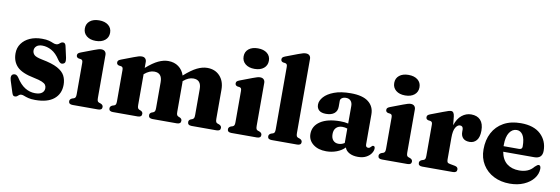

<svg xmlns="http://www.w3.org/2000/svg" viewBox="-55 -1155 4591 1575"><g transform="rotate(10 2240.0 -368.0)"><path d="M251.5 -436.5Q219.5 -436.5 202.8 -421.8Q186 -407 186 -385Q186 -365 200.2 -349.5Q214.5 -334 267.5 -323.5Q353 -307.5 398.5 -282.8Q444 -258 461 -224.8Q478 -191.5 478 -150Q478 -74.5 425 -30.8Q372 13 269.5 13Q234 13 212 7.2Q190 1.5 176.2 -4.2Q162.5 -10 152 -10Q140.5 -10 133.2 -4.2Q126 1.5 119 7.5Q112 13.5 101 13.5Q90 13.5 84.8 7.2Q79.5 1 74.5 -15L44.5 -109Q31.5 -153 57 -163Q82 -172.5 101 -144Q135 -90 174.5 -65.8Q214 -41.5 258.5 -41.5Q297 -41.5 316 -56.5Q335 -71.5 335 -96.5Q335 -112 327 -123.8Q319 -135.5 296.5 -145.2Q274 -155 229.5 -164Q126.5 -184 85.5 -226.2Q44.5 -268.5 44.5 -336Q44.5 -382.5 69.5 -417.5Q94.5 -452.5 138 -472Q181.5 -491.5 238.5 -491.5Q275 -491.5 296.8 -485.5Q318.5 -479.5 332.2 -473.2Q346 -467 359 -467Q371.5 -467 379.8 -473.2Q388 -479.5 395.5 -485.5Q403 -491.5 414 -491.5Q434 -491.5 439 -462L459 -371.5Q463 -349.5 460.2 -337.8Q457.5 -326 444.5 -321Q431 -315.5 420.8 -321.5Q410.5 -327.5 399.5 -343.5Q366.5 -395 328 -415.8Q289.5 -436.5 251.5 -436.5Z M674 -550.5Q626 -550.5 597.5 -574Q569 -597.5 569 -636.5Q569 -675.5 597.5 -698.5Q626 -721.5 674 -721.5Q722.5 -721.5 751 -698.5Q779.5 -675.5 779.5 -636.5Q779.5 -597.5 751 -574Q722.5 -550.5 674 -550.5ZM773.5 -451.5V-93.5Q773.5 -75 777.2 -67.2Q781 -59.5 789.5 -56.5L804 -51.5Q824.5 -43.5 824.5 -25.5Q824.5 0 791.5 0H579Q546 0 546 -25.5Q546 -43 566 -51.5L581.5 -56.5Q589.5 -60 593.2 -67.5Q597 -75 597 -93V-353Q597 -367.5 593 -373.8Q589 -380 580 -382L561.5 -384.5Q543 -390 543 -407Q543 -417.5 548.8 -423.5Q554.5 -429.5 570 -435.5L671.5 -474Q695 -483 708.8 -486.8Q722.5 -490.5 732.5 -490.5Q753 -490.5 763.2 -479.5Q773.5 -468.5 773.5 -451.5Z M1109 -451.5V-402Q1165.5 -451.5 1208.5 -471.5Q1251.5 -491.5 1290 -491.5Q1341 -491.5 1376.2 -465.5Q1411.5 -439.5 1426 -394.5Q1486 -448 1530.8 -469.8Q1575.5 -491.5 1615.5 -491.5Q1681 -491.5 1720.5 -448.8Q1760 -406 1760 -335.5V-94Q1760 -75.5 1763.8 -67.5Q1767.5 -59.5 1776 -56.5L1790.5 -51.5Q1810.5 -43 1810.5 -25.5Q1810.5 0 1777.5 0H1570.5Q1537 0 1537 -27Q1537 -43 1553 -51L1567.5 -56.5Q1576 -60.5 1579.8 -68Q1583.5 -75.5 1583.5 -94V-310Q1583.5 -386 1518 -386Q1477 -386 1436.5 -351L1434 -349Q1434.5 -342.5 1434.5 -335.5V-94Q1434.5 -75.5 1438.2 -68Q1442 -60.5 1451 -56.5L1464.5 -51Q1480.5 -43 1480.5 -27Q1480.5 0 1447 0H1245Q1211.5 0 1211.5 -27Q1211.5 -43 1227.5 -51L1242 -56.5Q1250.5 -60.5 1254.2 -68Q1258 -75.5 1258 -94V-310Q1258 -386 1192.5 -386Q1151.5 -386 1111 -351L1109 -349.5V-93.5Q1109 -75 1112.8 -67.8Q1116.5 -60.5 1125 -56.5L1139 -51Q1155 -43 1155 -27Q1155 0 1121.5 0H914.5Q881.5 0 881.5 -25.5Q881.5 -43 901.5 -51.5L917 -56.5Q925 -59.5 928.8 -67.2Q932.5 -75 932.5 -93V-353Q932.5 -367.5 928.5 -373.8Q924.5 -380 915.5 -382L897 -384.5Q878.5 -390 878.5 -407Q878.5 -417.5 884.2 -423.5Q890 -429.5 905.5 -435.5L1007 -474Q1029.5 -482.5 1043.2 -486.5Q1057 -490.5 1070 -490.5Q1089 -490.5 1099 -479.5Q1109 -468.5 1109 -451.5Z M1996.5 -550.5Q1948.5 -550.5 1920 -574Q1891.5 -597.5 1891.5 -636.5Q1891.5 -675.5 1920 -698.5Q1948.5 -721.5 1996.5 -721.5Q2045 -721.5 2073.5 -698.5Q2102 -675.5 2102 -636.5Q2102 -597.5 2073.5 -574Q2045 -550.5 1996.5 -550.5ZM2096 -451.5V-93.5Q2096 -75 2099.8 -67.2Q2103.5 -59.5 2112 -56.5L2126.5 -51.5Q2147 -43.5 2147 -25.5Q2147 0 2114 0H1901.5Q1868.5 0 1868.5 -25.5Q1868.5 -43 1888.5 -51.5L1904 -56.5Q1912 -60 1915.8 -67.5Q1919.5 -75 1919.5 -93V-353Q1919.5 -367.5 1915.5 -373.8Q1911.5 -380 1902.5 -382L1884 -384.5Q1865.5 -390 1865.5 -407Q1865.5 -417.5 1871.2 -423.5Q1877 -429.5 1892.5 -435.5L1994 -474Q2017.5 -483 2031.2 -486.8Q2045 -490.5 2055 -490.5Q2075.5 -490.5 2085.8 -479.5Q2096 -468.5 2096 -451.5Z M2431.5 -710.5V-93.5Q2431.5 -75 2435.2 -67.2Q2439 -59.5 2447.5 -56.5L2462 -51.5Q2482.5 -43.5 2482.5 -25.5Q2482.5 0 2449.5 0H2237Q2204 0 2204 -25.5Q2204 -43 2224 -51.5L2239.5 -56.5Q2247.5 -59.5 2251.2 -67.2Q2255 -75 2255 -93V-612Q2255 -626.5 2251 -632.5Q2247 -638.5 2238 -641L2219.5 -643.5Q2201 -648.5 2201 -666Q2201 -676.5 2206.8 -682.5Q2212.5 -688.5 2228 -694.5L2329.5 -733Q2353 -742 2366.8 -745.5Q2380.5 -749 2390.5 -749Q2411 -749 2421.2 -738.2Q2431.5 -727.5 2431.5 -710.5Z M2541.5 -105.5Q2541.5 -171.5 2600.5 -210.5Q2659.5 -249.5 2765.5 -249.5Q2803 -249.5 2832 -242.5V-389Q2832 -416 2817.8 -431.5Q2803.5 -447 2778.5 -447Q2757.5 -447 2744.5 -437.5Q2731.5 -428 2731.5 -414V-364.5Q2731.5 -328.5 2707 -308.8Q2682.5 -289 2638 -289Q2599 -289 2580 -306Q2561 -323 2561 -353Q2561 -385.5 2589 -417.2Q2617 -449 2672.5 -470Q2728 -491 2811 -491Q2910 -491 2958.2 -453Q3006.5 -415 3006.5 -349.5V-100Q3006.5 -75 3027.5 -75Q3037 -75 3042.2 -80Q3047.5 -85 3052 -89.5Q3055 -93 3058.5 -95.5Q3062 -98 3066.5 -98Q3081 -98 3081 -78.5Q3081 -59 3067 -37.8Q3053 -16.5 3025.5 -1.8Q2998 13 2957 13Q2914.5 13 2885.2 -3Q2856 -19 2847.5 -46Q2820 -17.5 2779 -2.2Q2738 13 2693 13Q2625 13 2583.2 -20.2Q2541.5 -53.5 2541.5 -105.5ZM2720.5 -136Q2720.5 -101 2737.5 -83Q2754.5 -65 2781.5 -65Q2808.5 -65 2832 -80.5V-200.5Q2812.5 -207.5 2791 -207.5Q2758 -207.5 2739.2 -188.8Q2720.5 -170 2720.5 -136Z M3251 -550.5Q3203 -550.5 3174.5 -574Q3146 -597.5 3146 -636.5Q3146 -675.5 3174.5 -698.5Q3203 -721.5 3251 -721.5Q3299.5 -721.5 3328 -698.5Q3356.5 -675.5 3356.5 -636.5Q3356.5 -597.5 3328 -574Q3299.5 -550.5 3251 -550.5ZM3350.5 -451.5V-93.5Q3350.5 -75 3354.2 -67.2Q3358 -59.5 3366.5 -56.5L3381 -51.5Q3401.5 -43.5 3401.5 -25.5Q3401.5 0 3368.5 0H3156Q3123 0 3123 -25.5Q3123 -43 3143 -51.5L3158.5 -56.5Q3166.5 -60 3170.2 -67.5Q3174 -75 3174 -93V-353Q3174 -367.5 3170 -373.8Q3166 -380 3157 -382L3138.5 -384.5Q3120 -390 3120 -407Q3120 -417.5 3125.8 -423.5Q3131.5 -429.5 3147 -435.5L3248.5 -474Q3272 -483 3285.8 -486.8Q3299.5 -490.5 3309.5 -490.5Q3330 -490.5 3340.2 -479.5Q3350.5 -468.5 3350.5 -451.5Z M3675 -451.5 3682.5 -378.5Q3701 -435.5 3736.2 -463.5Q3771.5 -491.5 3813.5 -491.5Q3864 -491.5 3891.2 -462Q3918.5 -432.5 3918.5 -375Q3918.5 -320 3896.2 -293.5Q3874 -267 3838 -267Q3802 -267 3783.5 -285.8Q3765 -304.5 3765 -338V-358Q3764 -386.5 3738.5 -386.5Q3718 -386.5 3702 -360.2Q3686 -334 3686 -274.5V-93.5Q3686 -77.5 3691.2 -70.2Q3696.5 -63 3713.5 -60.5L3753.5 -53Q3780 -48 3780 -26Q3780 0 3746.5 0H3491.5Q3458.5 0 3458.5 -25.5Q3458.5 -43 3478.5 -51.5L3494 -56.5Q3502 -59.5 3505.8 -67.2Q3509.5 -75 3509.5 -93V-351.5Q3509.5 -366 3505.5 -372Q3501.5 -378 3492.5 -380.5L3474 -383Q3455.5 -388 3455.5 -405.5Q3455.5 -416 3461.2 -422Q3467 -428 3482.5 -434L3581.5 -471.5Q3611.5 -483.5 3625 -487Q3638.5 -490.5 3646.5 -490.5Q3670 -490.5 3675 -451.5Z M4450 -300.5Q4450 -235.5 4383 -235.5H4124.5Q4136.5 -170 4177 -138.5Q4217.5 -107 4279 -107Q4317.5 -107 4347.8 -119.5Q4378 -132 4400 -159.5Q4412 -170.5 4418.5 -174.8Q4425 -179 4431.5 -179Q4440.5 -179 4444.5 -170.5Q4448.5 -162 4448.5 -149.5Q4447.5 -106 4418.5 -69Q4389.5 -32 4338.5 -9.5Q4287.5 13 4221 13Q4146.5 13 4088 -16.8Q4029.5 -46.5 3995.8 -100.8Q3962 -155 3962 -227Q3962 -306 3993.5 -365.5Q4025 -425 4084.2 -458.2Q4143.5 -491.5 4227.5 -491.5Q4335.5 -491.5 4392.8 -437.8Q4450 -384 4450 -300.5ZM4119.5 -291.5Q4119.5 -286 4119.5 -281H4248Q4274.5 -281 4274.5 -305.5Q4274.5 -369.5 4255.2 -400Q4236 -430.5 4203.5 -430.5Q4167 -430.5 4143.2 -395Q4119.5 -359.5 4119.5 -291.5Z"/></g></svg>

Font: Fraunces 9pt S000
Style: Bold
Weight: 700
Version: Version 1.000; ttfautohint (v1.8.3)